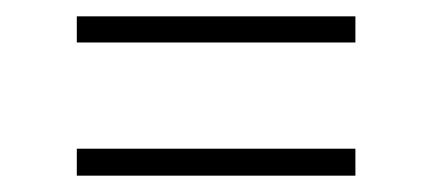

<svg xmlns="http://www.w3.org/2000/svg" viewBox="-20 -448 529 235"><path d="M74 -396V-428H415V-396ZM74 -233V-266H415V-233Z"/></svg>

Font: Fira Sans UltraLight
Style: Regular
Weight: 200
Designer: Carrois Corporate & Edenspiekermann AG
Foundry: Carrois Corporate GbR & Edenspiekermann AG
Version: Version 4.106;PS 004.106;hotconv 1.0.70;makeotf.lib2.5.58329